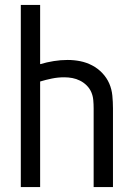

<svg xmlns="http://www.w3.org/2000/svg" viewBox="-20 -755 540 775"><path d="M64 0V-735H142V-496Q169 -504 197 -508.5Q225 -513 253 -513Q279 -513 304 -508Q329 -503 352 -491Q375 -479 393 -460Q411 -441 421 -418Q431 -395 433.5 -369Q436 -343 436 -318V0H358V-318Q358 -334 356.5 -351Q355 -368 348.5 -383Q342 -398 330 -410Q318 -422 303 -429.5Q288 -437 272 -440Q256 -443 239 -443Q214 -443 189.5 -438Q165 -433 142 -426V0Z"/></svg>

Font: Iosevka NFM
Style: Regular
Weight: 400
Monospace: yes
Designer: Belleve Invis
Foundry: Belleve Invis
Version: Version 29.0.4; ttfautohint (v1.8.4);Nerd Fonts 3.3.0